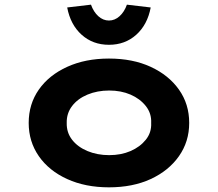

<svg xmlns="http://www.w3.org/2000/svg" viewBox="-20 -793 934 823"><path d="M447 10Q346 10 268 -25.5Q190 -61 146.5 -123.5Q103 -186 103 -266Q103 -347 146.5 -409Q190 -471 268 -506.5Q346 -542 447 -542Q549 -542 626 -506.5Q703 -471 747 -409Q791 -347 791 -266Q791 -186 747 -123.5Q703 -61 626 -25.5Q549 10 447 10ZM448 -128Q499 -128 539.5 -145.5Q580 -163 605 -194Q630 -225 628 -266Q630 -307 605 -338.5Q580 -370 539.5 -387.5Q499 -405 448 -405Q397 -405 355 -387.5Q313 -370 289 -338.5Q265 -307 266 -266Q265 -225 289 -194Q313 -163 355 -145.5Q397 -128 448 -128ZM447 -601Q378 -601 330 -644Q282 -687 268 -761L370 -773Q381 -742 401.5 -723.5Q422 -705 447 -705Q472 -705 492.5 -723.5Q513 -742 524 -773L626 -761Q612 -687 564 -644Q516 -601 447 -601Z"/></svg>

Font: Lexend Peta
Style: Bold
Weight: 700
Designer: Bonnie Shaver-Troup, Thomas Jockin
Foundry: Lexend
Version: Version 1.007